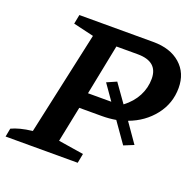

<svg xmlns="http://www.w3.org/2000/svg" viewBox="-138 -775 916 898"><g transform="rotate(20 320.5 -326.0)"><path d="M-21 0 -13 -42Q6 -51 31 -57.5Q56 -64 90 -68L202 -582L100 -606L109 -652H477Q562 -652 612 -608Q662 -564 662 -490Q662 -413 615 -353Q568 -293 492 -265L559 -169L510 -149L439 -250Q405 -244 370 -244H257L221 -67L347 -47L338 0ZM382 -420 446 -330Q487 -361 508 -401.5Q529 -442 529 -487Q529 -573 428 -573H322L272 -322H388L334 -399Z"/></g></svg>

Font: Piazzolla SC SemiBold
Style: Italic
Weight: 600
Italic angle: -11.3°
Designer: Juan Pablo del Peral
Foundry: Huerta Tipografica
Version: Version 1.330